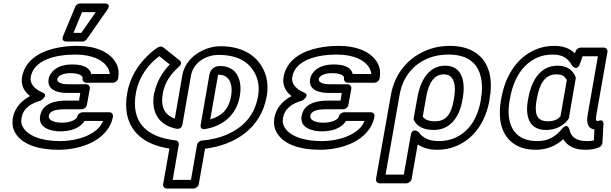

<svg xmlns="http://www.w3.org/2000/svg" viewBox="-20 -827 3516 1105"><path d="M466 -131H573C559 -95 529 -70 494 -52C452 -30 389 -15 326 -15C217 -15 139 -46 111 -97C103 -112 100 -128 104 -149C113 -202 154 -231 214 -248C214 -248 264 -278 224 -295C181 -313 150 -344 157 -384C174 -482 299 -513 414 -513C513 -513 580 -479 604 -430C608 -421 611 -411 612 -401H505C493 -450 435 -456 395 -456C349 -456 301 -444 274 -405C267 -395 262 -384 260 -373C248 -307 316 -292 367 -292H442L435 -248H360C304 -248 224 -235 211 -160C198 -89 276 -71 327 -71C381 -71 439 -86 466 -131ZM351 -198H451C462 -198 477 -208 480 -223L497 -317C499 -328 491 -342 476 -342H376C323 -342 307 -357 310 -373C310 -375 311 -378 314 -382C323 -394 346 -406 386 -406C436 -406 458 -391 455 -376C453 -365 461 -351 476 -351H631C642 -351 657 -361 660 -376C665 -406 663 -434 651 -458C617 -527 532 -563 423 -563C383 -563 345 -559 310 -552C224 -535 126 -490 107 -384C98 -334 122 -298 153 -274C106 -249 65 -209 54 -149C49 -119 52 -91 65 -67C104 5 202 35 317 35C388 35 457 19 510 -8C563 -35 617 -83 630 -156C632 -167 625 -181 610 -181H455C444 -181 428 -171 425 -156C424 -153 424 -151 421 -148C409 -134 380 -121 336 -121C283 -121 257 -140 261 -160C265 -185 291 -198 351 -198ZM452 -757H531L448 -638H403ZM441 -807C430 -807 418 -800 413 -788L343 -619C331 -590 356 -588 362 -588H455C464 -588 473 -593 479 -601L597 -770C625 -811 581 -807 581 -807Z M1239 -511C1364 -511 1428 -457 1456 -385C1468 -355 1473 -316 1465 -273C1445 -158 1376 -91 1280 -50C1242 -34 1196 -23 1141 -18C1128 -17 1116 -5 1114 7L1079 208H974L1009 6C1011 -7 1002 -18 991 -19C820 -38 733 -125 762 -291C779 -387 835 -458 897 -504L957 -456C915 -413 883 -359 868 -292L867 -291C847 -179 895 -106 996 -86C1002 -85 1025 -83 1030 -111L1079 -392C1092 -464 1161 -511 1239 -511ZM1515 -273C1524 -325 1519 -371 1504 -409C1470 -496 1389 -561 1248 -561C1223 -561 1197 -556 1173 -548C1107 -525 1043 -473 1029 -392L986 -144C928 -166 903 -209 917 -290C929 -356 966 -405 1010 -443C1032 -462 1018 -476 1013 -480L919 -555C912 -560 900 -561 890 -555C868 -541 848 -525 829 -506C775 -453 728 -383 712 -291C679 -104 781 2 955 28L919 233C917 244 925 258 940 258H1095C1106 258 1121 248 1124 233L1160 29C1335 7 1483 -90 1515 -273ZM1247 -447C1234 -447 1218 -445 1205 -433C1192 -422 1187 -408 1185 -396L1135 -109C1134 -102 1132 -80 1159 -84C1262 -101 1341 -164 1360 -273C1376 -362 1346 -447 1247 -447ZM1238 -397C1254 -397 1266 -394 1275 -389C1306 -372 1320 -332 1310 -273C1297 -199 1257 -159 1190 -140L1235 -396V-397Z M1971 -131H2078C2064 -95 2034 -70 1999 -52C1957 -30 1894 -15 1831 -15C1722 -15 1644 -46 1616 -97C1608 -112 1605 -128 1609 -149C1618 -202 1659 -231 1719 -248C1719 -248 1769 -278 1729 -295C1686 -313 1655 -344 1662 -384C1679 -482 1804 -513 1919 -513C2018 -513 2085 -479 2109 -430C2113 -421 2116 -411 2117 -401H2010C1998 -450 1940 -456 1900 -456C1854 -456 1806 -444 1779 -405C1772 -395 1767 -384 1765 -373C1753 -307 1821 -292 1872 -292H1947L1940 -248H1865C1809 -248 1729 -235 1716 -160C1703 -89 1781 -71 1832 -71C1886 -71 1944 -86 1971 -131ZM1856 -198H1956C1967 -198 1982 -208 1985 -223L2002 -317C2004 -328 1996 -342 1981 -342H1881C1828 -342 1812 -357 1815 -373C1815 -375 1816 -378 1819 -382C1828 -394 1851 -406 1891 -406C1941 -406 1963 -391 1960 -376C1958 -365 1966 -351 1981 -351H2136C2147 -351 2162 -361 2165 -376C2170 -406 2168 -434 2156 -458C2122 -527 2037 -563 1928 -563C1888 -563 1850 -559 1815 -552C1729 -535 1631 -490 1612 -384C1603 -334 1627 -298 1658 -274C1611 -249 1570 -209 1559 -149C1554 -119 1558 -91 1571 -67C1610 5 1707 35 1822 35C1893 35 1962 19 2015 -8C2068 -35 2122 -83 2135 -156C2137 -167 2130 -181 2115 -181H1960C1949 -181 1933 -171 1930 -156C1929 -153 1929 -151 1926 -148C1914 -134 1885 -121 1841 -121C1788 -121 1762 -140 1766 -160C1770 -185 1796 -198 1856 -198Z M2506 -15C2445 -15 2413 -35 2390 -66C2390 -66 2353 -98 2344 -49L2304 178H2199L2280 -282C2299 -392 2367 -464 2456 -496C2487 -507 2522 -513 2561 -513C2686 -513 2738 -451 2751 -364C2756 -333 2755 -298 2748 -260L2747 -250C2728 -140 2675 -66 2595 -32C2568 -21 2539 -15 2506 -15ZM2497 35C2536 35 2572 28 2607 13C2711 -31 2775 -128 2797 -250L2798 -260C2806 -303 2807 -343 2802 -380C2787 -485 2714 -563 2569 -563C2525 -563 2484 -556 2446 -542C2337 -502 2253 -411 2230 -282L2144 203C2142 214 2150 228 2165 228H2320C2331 228 2346 218 2349 203L2384 4C2411 23 2449 35 2497 35ZM2542 -449C2437 -449 2396 -344 2383 -270L2361 -148C2360 -143 2361 -137 2363 -134C2381 -98 2421 -79 2476 -79C2582 -79 2627 -169 2641 -250L2643 -260C2659 -349 2645 -449 2542 -449ZM2485 -129C2445 -129 2424 -140 2413 -156L2433 -270C2446 -344 2476 -399 2533 -399C2549 -399 2561 -396 2569 -390C2597 -370 2604 -325 2593 -260L2591 -250C2578 -175 2550 -129 2485 -129Z M3162 -513C3223 -513 3252 -487 3272 -450C3272 -450 3301 -412 3318 -461L3333 -503H3421L3363 -171C3358 -143 3351 -89 3401 -82L3398 -19C3387 -16 3375 -15 3357 -15C3294 -15 3267 -40 3257 -81C3257 -81 3248 -125 3214 -85C3180 -44 3139 -15 3073 -15C2965 -15 2919 -75 2909 -153C2905 -182 2907 -214 2913 -250L2915 -260C2936 -377 2989 -458 3071 -495C3097 -507 3128 -513 3162 -513ZM3171 -563C3131 -563 3093 -556 3058 -540C2951 -492 2887 -387 2865 -260L2863 -250C2856 -210 2855 -172 2859 -138C2871 -43 2933 35 3064 35C3130 35 3182 10 3222 -26C3244 12 3286 35 3348 35C3378 35 3401 32 3428 21C3438 17 3446 6 3447 -5L3453 -111C3455 -145 3426 -132 3422 -131H3419C3410 -131 3407 -134 3413 -171L3476 -528C3478 -539 3470 -553 3455 -553H3321C3310 -553 3297 -544 3293 -532L3288 -520C3263 -546 3225 -563 3171 -563ZM3292 -386C3277 -421 3246 -449 3189 -449C3077 -449 3034 -342 3020 -260L3018 -250C3004 -169 3017 -79 3123 -79C3178 -79 3220 -102 3249 -138C3252 -142 3254 -147 3255 -151C3257 -160 3257 -167 3258 -171L3293 -373C3294 -377 3294 -382 3292 -386ZM3242 -366 3208 -171C3207 -166 3206 -163 3206 -158C3190 -140 3170 -129 3132 -129C3067 -129 3055 -175 3068 -250L3070 -260C3084 -341 3115 -399 3181 -399C3218 -399 3231 -387 3242 -366Z"/></svg>

Font: Asimov
Style: WidOuIt
Weight: 500
Designer: Google
Version: Version 2.000980; 2014